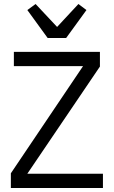

<svg xmlns="http://www.w3.org/2000/svg" viewBox="-20 -935 568 955"><path d="M217 -746 116 -885 157 -915 264 -801 370 -915 410 -885 309 -746ZM492 0H34V-73L393 -606H49V-677H477V-604L116 -71H492Z"/></svg>

Font: PlemolJP
Style: Regular
Weight: 400
Monospace: yes
Version: v2.0.4; ttfautohint (v1.8.4.7-5d5b-dirty) -l 6 -r 45 -G 200 